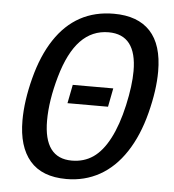

<svg xmlns="http://www.w3.org/2000/svg" viewBox="-50 -716 700 772"><g transform="rotate(5 300.0 -329.5)"><path d="M246.1 9.8Q147.5 9.8 98.6 -47.1Q49.8 -104 49.8 -210Q49.8 -288.1 74 -381.3Q98.1 -474.6 140.9 -539.3Q183.6 -604 243.2 -636.5Q302.7 -668.9 378.9 -668.9Q475.6 -668.9 525.9 -615Q576.2 -561 576.2 -453.1Q576.2 -377.4 552.2 -284.2Q528.3 -190.9 484.4 -124.3Q440.4 -57.6 379.9 -23.9Q319.3 9.8 246.1 9.8ZM477.5 -445.8Q477.5 -592.8 364.3 -592.8Q297.9 -592.8 251.2 -544.2Q204.6 -495.6 176.5 -397Q148.4 -298.3 148.4 -217.8Q148.4 -65.9 261.2 -65.9Q310.1 -65.9 347.2 -91.3Q384.3 -116.7 412.8 -171.4Q441.4 -226.1 459.5 -306.9Q477.5 -387.7 477.5 -445.8ZM402.3 -369.6 387.7 -294.4H224.1L238.8 -369.6Z"/></g></svg>

Font: Liberation Mono
Style: Italic
Weight: 400
Italic angle: -12°
Monospace: yes
Designer: Steve Matteson
Foundry: Ascender Corporation
Version: Version 2.1.5